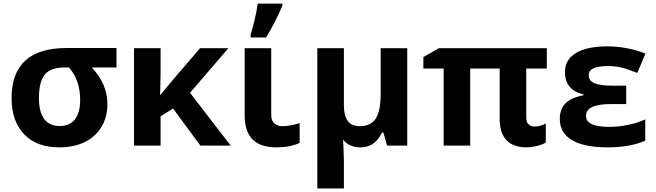

<svg xmlns="http://www.w3.org/2000/svg" viewBox="-20 -816 3674 1076"><path d="M582 -231.9Q582 -160.6 549.1 -105.2Q516.1 -49.8 454.8 -20Q393.6 9.8 312 9.8Q185.1 9.8 115 -63.7Q44.9 -137.2 44.9 -266.1Q44.9 -546.9 353 -546.9H632.8V-438H494.1Q582 -345.2 582 -231.9ZM198.2 -266.1Q198.2 -189.9 227.3 -149.9Q256.3 -109.9 314 -109.9Q370.6 -109.9 399.9 -147.2Q429.2 -184.6 429.2 -254.9Q429.2 -309.1 414.8 -353.3Q400.4 -397.5 367.2 -438H342.8Q263.7 -438 231 -397.9Q198.2 -357.9 198.2 -266.1Z M878.9 -284.2 947.8 -367.2 1101.1 -545.9H1259.8L1044.9 -295.9L1272.9 0H1103L949.7 -208L879.9 -164.1V0H731V-545.9H879.9V-402.8L878.4 -324.2L877 -284.2Z M1500 -545.9V-170.9Q1500 -139.2 1517.8 -124Q1535.6 -108.9 1564.9 -108.9Q1604.5 -108.9 1659.2 -126V-15.1Q1606 9.8 1530.8 9.8Q1438 9.8 1394.5 -35.4Q1351.1 -80.6 1351.1 -170.9V-545.9ZM1384.3 -621.1Q1393.1 -647.5 1406 -701.2Q1418.9 -754.9 1424.3 -795.9H1562.5V-784.2Q1524.4 -693.4 1471.2 -606H1384.3Z M1907.2 -227.1Q1907.2 -168 1928.7 -138.4Q1950.2 -108.9 1996.1 -108.9Q2057.6 -108.9 2085.4 -151.1Q2113.3 -193.4 2113.3 -289.1V-545.9H2262.2V0H2149.4L2128.4 -73.2H2121.1Q2100.6 -31.7 2071.3 -11Q2042 9.8 1999 9.8Q1968.8 9.8 1943.4 -1.5Q1918 -12.7 1902.3 -34.2L1904.8 7.3L1907.2 84V240.2H1758.3V-545.9H1907.2Z M2975.1 -106.9Q3007.8 -106.9 3038.6 -124V-17.1Q3018.6 -4.9 2987.5 2.4Q2956.5 9.8 2930.2 9.8Q2856.9 9.8 2818.6 -30.3Q2780.3 -70.3 2780.3 -149.9V-432.1H2615.2V0H2466.3V-432.1H2352.5V-496.1L2439.5 -545.9H3044.4V-432.1H2929.2V-155.8Q2929.2 -130.9 2942.4 -118.9Q2955.6 -106.9 2975.1 -106.9Z M3489.3 -335.9V-232.9H3407.2Q3335.9 -232.9 3300 -217Q3264.2 -201.2 3264.2 -166Q3264.2 -105 3395 -105Q3445.3 -105 3499 -116Q3552.7 -127 3596.2 -147V-27.8Q3512.2 9.8 3384.3 9.8Q3254.4 9.8 3185.8 -30.5Q3117.2 -70.8 3117.2 -150.9Q3117.2 -203.1 3148.4 -235.8Q3179.7 -268.6 3250 -282.2V-287.1Q3146 -311 3146 -413.1Q3146 -481.9 3208 -519Q3270 -556.2 3384.3 -556.2Q3440.4 -556.2 3497.3 -544.9Q3554.2 -533.7 3597.2 -515.1L3551.3 -407.2Q3493.2 -430.7 3459.5 -438.2Q3425.8 -445.8 3388.2 -445.8Q3333 -445.8 3306.2 -433.6Q3279.3 -421.4 3279.3 -395Q3279.3 -362.8 3311.8 -349.4Q3344.2 -335.9 3414.1 -335.9Z"/></svg>

Font: Zoram GWebM
Style: Bold
Weight: 700
Foundry: Ascender Corporation
Version: Version 1.000